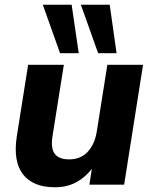

<svg xmlns="http://www.w3.org/2000/svg" viewBox="-20 -781 647 812"><path d="M213 11Q119 11 77 -44Q35 -99 51 -204L99 -507H250L202 -205Q194 -154 211.5 -130.5Q229 -107 272 -107Q321 -107 350.5 -138.5Q380 -170 389 -223L434 -507H585L505 0H358L373 -97H388Q359 -46 315 -17.5Q271 11 213 11ZM395 -556 322 -761H444L473 -556ZM234 -556 161 -761H283L313 -556Z"/></svg>

Font: Mulish ExtraLight ExtraBold
Style: Italic
Weight: 800
Italic angle: -9°
Version: Version 3.603